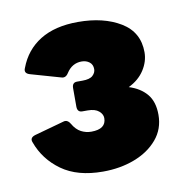

<svg xmlns="http://www.w3.org/2000/svg" viewBox="-57 -790 527 534"><g transform="rotate(-10 207.0 -523.0)"><path d="M193 -312Q121 -312 76.5 -344Q32 -376 14 -426Q8 -440 25 -445L108 -468Q120 -472 128 -458Q138 -441 151.5 -434Q165 -427 180 -427Q222 -427 222 -458Q222 -469 211.5 -478Q201 -487 180 -487H165Q151 -487 151 -503V-555Q151 -571 165 -571H180Q201 -571 209.5 -579Q218 -587 218 -597Q218 -610 209 -617Q200 -624 187 -624Q160 -624 144 -599Q136 -586 124 -590L40 -614Q22 -619 29 -634Q47 -682 89 -708Q131 -734 196 -734Q268 -734 316 -705Q364 -676 364 -619Q364 -593 348.5 -569Q333 -545 304 -531Q336 -521 354 -499.5Q372 -478 372 -441Q372 -401 347.5 -372Q323 -343 282.5 -327.5Q242 -312 193 -312Z"/></g></svg>

Font: YamahaIndonesia935. App Black
Style: Regular
Weight: 900
Designer: Dalton Maag Ltd
Foundry: Dalton Maag Ltd
Version: Version 1.002; January 01, 2024; Regular/Italic